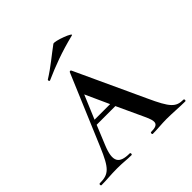

<svg xmlns="http://www.w3.org/2000/svg" viewBox="-177 -770 907 907"><g transform="rotate(-45 276.0 -317.0)"><path d="M175 -522C243 -552 308 -577 397 -599C420 -603 319 -641 308 -633C264 -601 223 -565 170 -532C166 -530 169 -519 175 -522ZM556 -12C506 -12 487 -32 439 -137L279 -483C277 -488 270 -488 268 -483L120 -132C77 -30 57 -12 -3 -12C-9 -12 -9 0 -3 0C37 0 58 -4 105 -4C147 -4 164 0 197 0C203 0 203 -12 197 -12C128 -12 108 -39 143 -123L182 -218H307L369 -84C393 -33 393 -12 340 -12C334 -12 334 0 340 0C370 0 403 -4 434 -4C473 -4 518 0 556 0C562 0 562 -12 556 -12ZM192 -242 242 -361 296 -242Z"/></g></svg>

Font: Cormorant SC Semi
Style: Regular
Weight: 600
Designer: Christian Thalmann (Catharsis Fonts)
Version: Version 1.000;PS 001.000;hotconv 1.0.70;makeotf.lib2.5.58329